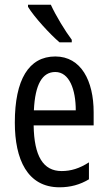

<svg xmlns="http://www.w3.org/2000/svg" viewBox="-20 -786 458 816"><path d="M196 -766H99V-757C125 -714 193 -640 233 -606H285V-617C257 -654 217 -720 196 -766ZM215 -546C102 -546 43 -447 43 -265C43 -109 96 10 233 10C279 10 320 -1 358 -24V-96C318 -70 281 -59 242 -59C163 -59 125 -123 123 -253H378V-309C378 -442 325 -546 215 -546ZM215 -480C275 -480 302 -405 302 -317H124C129 -428 160 -480 215 -480Z"/></svg>

Font: Noto Sans Gujarati UI ExtraCondensed
Style: Regular
Weight: 400
Width: 2
Designer: Jelle Bosma - Monotype Design Team, Universal Thirst
Foundry: Monotype Imaging Inc.
Version: Version 2.106